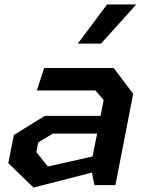

<svg xmlns="http://www.w3.org/2000/svg" viewBox="-20 -834 660 865"><path d="M405.5 0H500L580 -411.5L492.5 -527.5H179L146 -426.5H409.5L447 -383.5L433 -312H182L42.5 -226L17.5 -99L131 11L394 -56.5ZM144 -148.5 152 -192 217.5 -232H417.5L397 -129L195.5 -84ZM330.5 -637.5 462.5 -814H594L435 -637.5Z"/></svg>

Font: Monaspace Krypton SemiBold
Style: Italic
Weight: 600
Italic angle: -11°
Designer: Riley Cran & the Lettermatic Team
Foundry: Lettermatic
Version: Version 1.101 (Monaspace Krypton)